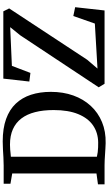

<svg xmlns="http://www.w3.org/2000/svg" viewBox="288 -1078 798 1414"><g transform="rotate(-90 687.0 -371.0)"><path d="M339.5 8Q320.5 7.5 299.5 6.2Q278.5 5 256.8 3.5Q235 2 214.8 1Q194.5 0 177 0H36.5V-48.5L116.5 -59.5V-680L41 -693V-743H175.5Q206 -743 235 -744.8Q264 -746.5 293 -748.2Q322 -750 352.5 -750Q448.5 -750 517.5 -725.2Q586.5 -700.5 630.8 -653.8Q675 -607 696.2 -541.8Q717.5 -476.5 717.5 -395.5Q717.5 -305 690.8 -230.2Q664 -155.5 614.2 -101.5Q564.5 -47.5 495 -18.8Q425.5 10 339.5 8ZM345.5 -47Q416.5 -48 470 -84.5Q523.5 -121 553.5 -193.8Q583.5 -266.5 583.5 -375Q583.5 -452 568.2 -511.5Q553 -571 521.8 -612.2Q490.5 -653.5 442.5 -675Q394.5 -696.5 329 -696.5Q309.5 -696.5 292.8 -695Q276 -693.5 262.5 -692Q249 -690.5 239.5 -690V-56.5Q256.5 -52.5 274 -50.2Q291.5 -48 309.5 -47.5Q327.5 -47 345.5 -47ZM777 0 751 -43 1134 -621 1194 -695 909 -682.5 857 -546 793.5 -554 815 -745.5H1310.5L1332 -702.5L954 -128L889 -52L1220.5 -71.5L1276 -230L1341 -216.5L1317 0Z"/></g></svg>

Font: Merriweather 36pt SemiBold
Style: Regular
Weight: 600
Version: Version 2.100